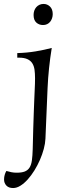

<svg xmlns="http://www.w3.org/2000/svg" viewBox="-78 -679 335 965"><path d="M-45.9 180.2Q-33.2 184.1 -20.8 186.5Q-8.3 189 5.9 189Q30.8 189 46.1 183.1Q61.5 177.2 70.3 163.6Q79.1 149.9 82.3 127.2Q85.4 104.5 86.4 71.3Q87.9 12.7 89.1 -33Q90.3 -78.6 91.8 -114Q93.3 -149.4 94.2 -176Q95.2 -202.6 96.2 -222.7Q97.2 -242.7 97.7 -258.1Q98.1 -273.4 98.1 -286.1Q98.1 -309.6 95.5 -328.6Q92.8 -347.7 84.2 -361.1Q75.7 -374.5 59.6 -381.8Q43.5 -389.2 17.1 -389.2H8.8V-412.1Q58.1 -413.6 101.6 -420.9Q145 -428.2 182.1 -438Q165.5 -335.9 161.1 -235.8L150.4 18.1Q149.4 42 142.1 69.3Q134.8 96.7 122.8 124.3Q110.8 151.9 95 177.5Q79.1 203.1 61.3 222.9Q43.5 242.7 24.7 254.4Q5.9 266.1 -12.2 266.1Q-34.2 266.1 -45.9 253.7Q-57.6 241.2 -57.6 223.1Q-57.6 210.9 -54.4 200Q-51.3 189 -45.9 180.2ZM138.2 -553.2Q118.2 -553.2 104.5 -565.7Q90.8 -578.1 90.8 -604Q90.8 -615.2 94.2 -625.2Q97.7 -635.3 104.2 -642.8Q110.8 -650.4 120.1 -654.8Q129.4 -659.2 141.1 -659.2Q159.7 -659.2 173.3 -646Q187 -632.8 187 -607.9Q187 -597.2 183.6 -587.2Q180.2 -577.1 174.1 -569.6Q168 -562 158.9 -557.6Q149.9 -553.2 138.2 -553.2Z"/></svg>

Font: Simonetta
Style: Regular
Weight: 400
Designer: Gayaneh Bagdasaryan
Foundry: BrownFox
Version: Version 1.001